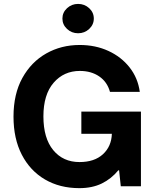

<svg xmlns="http://www.w3.org/2000/svg" viewBox="-20 -971 801 1001"><path d="M393.8 9.9Q291.9 9.9 214.5 -35.3Q137.1 -80.6 93.8 -164.2Q50.4 -247.9 50.4 -362.9Q50.4 -480.8 96.6 -564.5Q142.8 -648.1 221.1 -692.3Q299.4 -736.5 395.2 -736.5Q477.6 -736.5 544.9 -705.6Q612.2 -674.7 655.5 -619.7Q698.9 -564.6 708.8 -492.2H553.3Q539.1 -544 497.3 -572.6Q455.6 -601.2 396.3 -601.2Q312.9 -601.2 259.6 -539.6Q206.3 -478 206.3 -364.3Q206.3 -250.4 257.6 -188.2Q308.9 -126.1 394.5 -126.1Q472.3 -126.1 516.7 -166.9Q561.1 -207.7 563.2 -273.4H404.1V-389.2H714.8V0H609.7L600.9 -83.1H596.9Q560.4 -38.7 510.7 -14.4Q460.9 9.9 393.8 9.9ZM387.1 -797.6Q353.7 -797.6 329.5 -820.1Q305.4 -842.7 305.4 -874.3Q305.4 -905.9 329.5 -928.3Q353.7 -950.6 387.1 -950.6Q420.8 -950.6 445 -928.3Q469.1 -905.9 469.1 -874.3Q469.1 -842.7 445 -820.1Q420.8 -797.6 387.1 -797.6Z"/></svg>

Font: Inter Zeller
Style: Bold
Weight: 700
Designer: Rasmus Andersson; Joe Bland
Foundry: zeller
Version: Version 3.015;git-dec3a8cb1